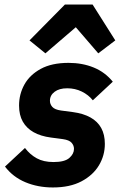

<svg xmlns="http://www.w3.org/2000/svg" viewBox="-20 -814 537 846"><path d="M213 12Q147 12 92 -11Q37 -34 2 -80L90 -162Q112 -133 142 -116.5Q172 -100 216 -100Q265 -100 285.5 -118Q306 -136 306 -158Q306 -173 295.5 -185Q285 -197 257 -201L204 -208Q159 -214 128 -231.5Q97 -249 80.5 -278Q64 -307 64 -349Q64 -399 87.5 -441.5Q111 -484 159.5 -510.5Q208 -537 282 -537Q343 -537 393 -516.5Q443 -496 477 -454L389 -372Q370 -396 340.5 -410.5Q311 -425 276 -425Q241 -425 220.5 -409.5Q200 -394 200 -370Q200 -355 210.5 -343Q221 -331 249 -327L302 -320Q347 -314 378.5 -296.5Q410 -279 426 -250Q442 -221 442 -180Q442 -129 416 -85.5Q390 -42 339 -15Q288 12 213 12ZM266 -794H388L488 -636L413 -579L314 -694L180 -579L110 -636Z"/></svg>

Font: IBM Plex Sans
Style: Bold Italic
Weight: 700
Italic angle: -11.31°
Designer: Mike Abbink, Paul van der Laan, Pieter van Rosmalen
Foundry: Bold Monday
Version: Version 3.201